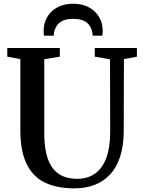

<svg xmlns="http://www.w3.org/2000/svg" viewBox="-20 -1000 765 1028"><path d="M379.5 8.5Q281.5 8.5 217 -24.2Q152.5 -57 120.8 -125.8Q89 -194.5 89 -302.5V-683.5L19 -696.5V-743H300.5V-696.5L217 -683V-289Q217 -221 228.8 -174Q240.5 -127 263.5 -98Q286.5 -69 319 -55.8Q351.5 -42.5 393 -42.5Q451 -42.5 490.5 -71.8Q530 -101 550 -157Q570 -213 570 -293L569 -682.5L487.5 -696.5V-743H713V-696.5L643.5 -683.5L642.5 -298.5Q642 -217 622.5 -159Q603 -101 567.5 -64Q532 -27 484.2 -9.2Q436.5 8.5 379.5 8.5ZM372 -980Q420.5 -980 456 -960.8Q491.5 -941.5 510.8 -908.5Q530 -875.5 530 -834Q530 -827.5 529.5 -821.5Q529 -815.5 528 -809H475.5Q475.5 -812 475.5 -816.5Q475.5 -821 474.5 -825.5Q471.5 -843.5 461.5 -860.2Q451.5 -877 430.2 -888Q409 -899 372 -899Q335 -899 313.8 -888Q292.5 -877 282.5 -860Q272.5 -843 269 -825.5Q268.5 -821 268.2 -816.5Q268 -812 268 -809H215.5Q214.5 -815.5 214 -821.5Q213.5 -827.5 213.5 -834Q213.5 -875.5 232.8 -908.8Q252 -942 287.5 -961Q323 -980 372 -980Z"/></svg>

Font: Merriweather 48pt SemiBold
Style: Regular
Weight: 600
Version: Version 2.100